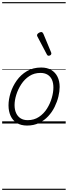

<svg xmlns="http://www.w3.org/2000/svg" viewBox="-20 -1145 629 1780"><path d="M231 19Q175 19 136.5 -4.5Q98 -28 78.5 -70.5Q59 -113 59 -168Q59 -223 78 -284Q97 -345 135 -398.5Q173 -452 229.5 -485.5Q286 -519 362 -519Q417 -519 455 -496.5Q493 -474 513 -433.5Q533 -393 533 -339Q533 -298 521.5 -250Q510 -202 486.5 -154Q463 -106 426.5 -67Q390 -28 341.5 -4.5Q293 19 231 19ZM237 -31Q296 -31 341 -61Q386 -91 415.5 -138Q445 -185 460 -237Q475 -289 475 -334Q475 -376 461.5 -406Q448 -436 421 -452.5Q394 -469 355 -469Q297 -469 252.5 -440Q208 -411 177.5 -364.5Q147 -318 131 -266.5Q115 -215 115 -171Q115 -128 129.5 -96.5Q144 -65 171 -48Q198 -31 237 -31ZM431 -628Q426 -628 422.5 -630Q419 -632 415 -639L326 -808Q324 -812 323.5 -815Q323 -818 324 -822Q325 -828 331.5 -834Q338 -840 347 -844Q356 -848 364 -848Q374 -848 382 -832L454 -659Q455 -655 455.5 -652Q456 -649 456 -646Q454 -637 446 -632.5Q438 -628 431 -628ZM0 605H589V615H0ZM0 -20H589V0H0ZM0 -505H589V-500H0ZM0 -1125H589V-1115H0Z"/></svg>

Font: Playwrite CU Guides
Style: Regular
Weight: 400
Designer: Veronika Burian, José Scaglione
Foundry: TypeTogether
Version: Version 1.003